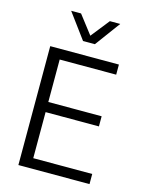

<svg xmlns="http://www.w3.org/2000/svg" viewBox="-136 -1024 864 1109"><g transform="rotate(15 296.0 -469.5)"><path d="M330.6 -788.6 441.9 -939.5H379.9L292.5 -829.1L207.5 -939.5H148.4L259.8 -788.6ZM509.8 0V-60.5H157.2V-335.9H476.1V-396.5H157.2V-650.4H495.1V-710.9H84.5V0Z"/></g></svg>

Font: Ride Light
Style: Regular
Weight: 300
Version: Version 3.000